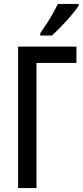

<svg xmlns="http://www.w3.org/2000/svg" viewBox="-20 -949 417 969"><path d="M365.7 -713.9V-631.3H164.1V0H71.3V-713.9ZM377 -929.2V-920.4Q366.7 -904.8 350.6 -884.8Q334.5 -864.7 315.4 -843.8Q296.4 -822.8 277.1 -803.2Q257.8 -783.7 242.2 -769.5H183.1V-781.2Q202.1 -808.1 218.3 -833.5Q234.4 -858.9 247.8 -882.8Q261.2 -906.7 272 -929.2Z"/></svg>

Font: Open Sans Condensed Medium
Style: Regular
Weight: 500
Width: 3
Designer: Monotype Design Team
Foundry: Monotype Imaging Inc.
Version: Version 3.000